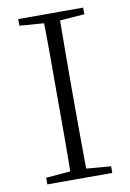

<svg xmlns="http://www.w3.org/2000/svg" viewBox="-83 -775 562 827"><g transform="rotate(-10 198.0 -361.5)"><path d="M56 0V-29L188 -40H207L340 -29V0ZM162 0Q164 -83 164 -166Q164 -249 164 -333V-390Q164 -474 164 -557.5Q164 -641 162 -723H233Q232 -641 231.5 -557.5Q231 -474 231 -390V-333Q231 -249 231.5 -166Q232 -83 233 0ZM56 -694V-723H340V-694L207 -684H188Z"/></g></svg>

Font: Noto Serif HK ExtraLight
Style: Regular
Weight: 200
Designer: Ryoko NISHIZUKA 西塚涼子 (kana & ideographs); Frank Grießhammer (Latin, Greek & Cyrillic); Wenlong ZHANG 张文龙 (bopomofo); San
Foundry: Adobe
Version: Version 2.002-H1;hotconv 1.1.0;makeotfexe 2.6.0